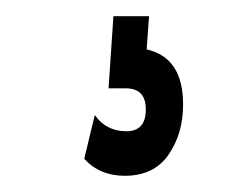

<svg xmlns="http://www.w3.org/2000/svg" viewBox="-20 -20 290 237"><path d="M134 197Q103 197 84 176L97 122Q111 142 136 142Q160 142 160 115Q160 89 135 89H114L120 0H164L161 41Q206 51 206 109Q206 145 188 171Q170 197 134 197Z"/></svg>

Font: Inconsolata UltraCondensed Bold
Style: Regular
Weight: 700
Width: 1
Monospace: yes
Designer: Raph Levien, Cyreal, Brenton Simpson
Foundry: Raph Levien, Cyreal, Google
Version: Version 3.001; ttfautohint (v1.8.2.53-6de2)